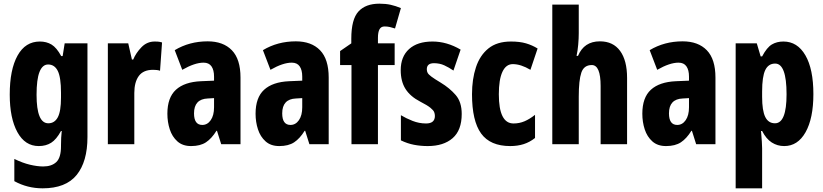

<svg xmlns="http://www.w3.org/2000/svg" viewBox="-20 -785 4479 1045"><path d="M197 -559Q233 -559 260.5 -542.5Q288 -526 313 -480H321L332 -549H456V-39Q456 95 397 167.5Q338 240 212 240Q129 240 58 201V80Q103 102 143 111.5Q183 121 215 121Q261 121 286.5 97Q312 73 312 11V5Q312 -36 316 -72H312Q287 -26 258.5 -8Q230 10 191 10Q116 10 74.5 -66Q33 -142 33 -270Q33 -406 75.5 -482.5Q118 -559 197 -559ZM242 -434Q211 -434 195 -393.5Q179 -353 179 -269Q179 -114 243 -114Q277 -114 294.5 -146.5Q312 -179 312 -254V-280Q312 -364 294.5 -399Q277 -434 242 -434Z M822 -559Q830 -559 839 -558.5Q848 -558 862 -554L851 -400Q843 -403 832.5 -404Q822 -405 813 -405Q760 -405 735.5 -371.5Q711 -338 711 -279V0H567V-549H678L698 -461H705Q720 -497 750 -528Q780 -559 822 -559Z M1110 -560Q1195 -560 1242 -511.5Q1289 -463 1289 -363V0H1184L1161 -73H1158Q1132 -31 1101 -10.5Q1070 10 1020 10Q974 10 945.5 -15.5Q917 -41 904 -81Q891 -121 891 -166Q891 -254 937.5 -296.5Q984 -339 1074 -343L1145 -346V-368Q1145 -404 1131 -424Q1117 -444 1088 -444Q1040 -444 972 -405L931 -512Q1011 -560 1110 -560ZM1111 -249Q1036 -246 1036 -168Q1036 -105 1081 -105Q1109 -105 1127 -131Q1145 -157 1145 -201V-251Z M1590 -560Q1675 -560 1722 -511.5Q1769 -463 1769 -363V0H1664L1641 -73H1638Q1612 -31 1581 -10.5Q1550 10 1500 10Q1454 10 1425.5 -15.5Q1397 -41 1384 -81Q1371 -121 1371 -166Q1371 -254 1417.5 -296.5Q1464 -339 1554 -343L1625 -346V-368Q1625 -404 1611 -424Q1597 -444 1568 -444Q1520 -444 1452 -405L1411 -512Q1491 -560 1590 -560ZM1591 -249Q1516 -246 1516 -168Q1516 -105 1561 -105Q1589 -105 1607 -131Q1625 -157 1625 -201V-251Z M2128 -431H2037V0H1893V-431H1831V-507L1892 -549V-574Q1892 -680 1931 -722.5Q1970 -765 2045 -765Q2079 -765 2106 -759Q2133 -753 2162 -741L2130 -630Q2115 -635 2101.5 -638Q2088 -641 2073 -641Q2054 -641 2045.5 -625.5Q2037 -610 2037 -579V-549H2128Z M2493 -165Q2493 -76 2443.5 -33Q2394 10 2308 10Q2269 10 2233 3Q2197 -4 2162 -21V-158Q2190 -141 2225.5 -127Q2261 -113 2299 -113Q2347 -113 2347 -154Q2347 -165 2343 -175Q2339 -185 2322.5 -198.5Q2306 -212 2267 -232Q2213 -260 2187 -301Q2161 -342 2161 -403Q2161 -477 2206.5 -518Q2252 -559 2334 -559Q2412 -559 2487 -515L2448 -401Q2423 -418 2398 -429.5Q2373 -441 2342 -441Q2303 -441 2303 -408Q2303 -397 2307.5 -388.5Q2312 -380 2328 -368Q2344 -356 2379 -335Q2427 -306 2460 -268Q2493 -230 2493 -165Z M2757 10Q2648 10 2598.5 -58.5Q2549 -127 2549 -272Q2549 -354 2570.5 -419Q2592 -484 2638.5 -521.5Q2685 -559 2761 -559Q2809 -559 2843 -549Q2877 -539 2906 -521L2867 -405Q2815 -436 2771 -436Q2734 -436 2714.5 -394Q2695 -352 2695 -272Q2695 -113 2775 -113Q2807 -113 2835 -125Q2863 -137 2892 -160V-34Q2863 -11 2830 -0.5Q2797 10 2757 10Z M3130 -604Q3130 -575 3127 -541.5Q3124 -508 3118 -481H3126Q3159 -560 3245 -560Q3317 -560 3355 -508Q3393 -456 3393 -361V0H3249V-317Q3249 -431 3201 -431Q3158 -431 3144 -389.5Q3130 -348 3130 -259V0H2986V-760H3130Z M3695 -560Q3780 -560 3827 -511.5Q3874 -463 3874 -363V0H3769L3746 -73H3743Q3717 -31 3686 -10.5Q3655 10 3605 10Q3559 10 3530.5 -15.5Q3502 -41 3489 -81Q3476 -121 3476 -166Q3476 -254 3522.5 -296.5Q3569 -339 3659 -343L3730 -346V-368Q3730 -404 3716 -424Q3702 -444 3673 -444Q3625 -444 3557 -405L3516 -512Q3596 -560 3695 -560ZM3696 -249Q3621 -246 3621 -168Q3621 -105 3666 -105Q3694 -105 3712 -131Q3730 -157 3730 -201V-251Z M4244 -559Q4320 -559 4363.5 -484Q4407 -409 4407 -273Q4407 -141 4364.5 -65.5Q4322 10 4248 10Q4211 10 4180.5 -9.5Q4150 -29 4128 -72H4122Q4125 -37 4126.5 -14Q4128 9 4128 22V240H3984V-549H4099L4120 -478H4128Q4154 -527 4181 -543Q4208 -559 4244 -559ZM4199 -439Q4162 -439 4145 -403.5Q4128 -368 4128 -287V-258Q4128 -183 4145 -148.5Q4162 -114 4198 -114Q4261 -114 4261 -272Q4261 -439 4199 -439Z"/></svg>

Font: Noto Sans Sinhala ExtraCondensed ExtraBold
Style: Regular
Weight: 800
Width: 2
Designer: Jelle Bosma - Monotype Design Team
Foundry: Monotype Imaging Inc.
Version: Version 2.006; ttfautohint (v1.8.4.7-5d5b)